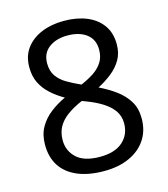

<svg xmlns="http://www.w3.org/2000/svg" viewBox="-110 -810 791 906"><g transform="rotate(-15 286.0 -357.0)"><path d="M285 -724Q348 -724 396 -704.5Q444 -685 471.5 -647Q499 -609 499 -553Q499 -510 480.5 -478Q462 -446 431 -421.5Q400 -397 363 -378Q407 -357 443 -330.5Q479 -304 500.5 -269Q522 -234 522 -185Q522 -125 493 -81.5Q464 -38 411.5 -14Q359 10 288 10Q211 10 157.5 -13Q104 -36 76.5 -78.5Q49 -121 49 -182Q49 -231 69.5 -267Q90 -303 124 -329Q158 -355 197 -373Q162 -393 133.5 -418.5Q105 -444 88.5 -477Q72 -510 72 -554Q72 -609 100 -646.5Q128 -684 176 -704Q224 -724 285 -724ZM135 -181Q135 -129 172 -94.5Q209 -60 286 -60Q359 -60 397.5 -94.5Q436 -129 436 -184Q436 -219 417.5 -245.5Q399 -272 365.5 -293Q332 -314 286 -331L270 -337Q226 -318 196 -296Q166 -274 150.5 -246Q135 -218 135 -181ZM284 -653Q229 -653 193.5 -626.5Q158 -600 158 -550Q158 -513 175.5 -488Q193 -463 223 -445.5Q253 -428 289 -412Q324 -427 351.5 -445Q379 -463 395.5 -488.5Q412 -514 412 -550Q412 -600 377 -626.5Q342 -653 284 -653Z"/></g></svg>

Font: lguzrati25
Style: Book
Weight: 400
Designer: Jelle Bosma - Monotype Design Team, Universal Thirst
Foundry: Monotype Imaging Inc.
Version: Version 2.106